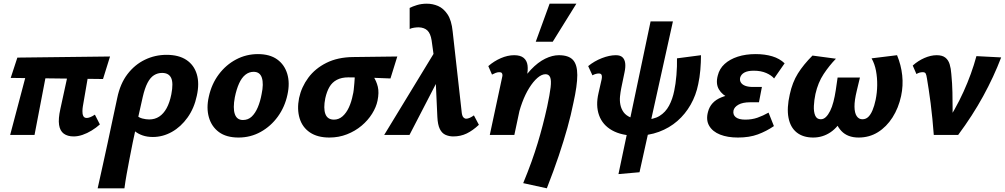

<svg xmlns="http://www.w3.org/2000/svg" viewBox="-20 -731 5443 1040"><path d="M379 8Q346 8 325.5 -7Q305 -22 300 -54.5Q295 -87 307 -141L366 -412H473L429 -156Q427 -145 426.5 -129.5Q426 -114 431 -103Q436 -92 450 -92Q457 -92 468 -96Q479 -100 494 -110L521 -57Q501 -39 476.5 -24Q452 -9 427 -0.5Q402 8 379 8ZM35 0 144 -412H246L167 0ZM538 -303 38 -309 74 -419 576 -425Z M509 289Q523 225 536.5 165Q550 105 562.5 46Q575 -13 588 -74Q601 -135 615 -200Q631 -278 670.5 -329.5Q710 -381 765 -407.5Q820 -434 882 -434Q948 -434 989.5 -406.5Q1031 -379 1046 -329Q1061 -279 1046 -212Q1032 -145 996 -94.5Q960 -44 911 -16.5Q862 11 808 11Q777 11 752.5 2.5Q728 -6 711 -20Q694 -34 689 -50L721 -106Q732 -94 751.5 -89Q771 -84 788 -84Q819 -84 842.5 -99.5Q866 -115 882.5 -145Q899 -175 908 -220Q920 -282 907 -309Q894 -336 858 -336Q834 -336 814 -323.5Q794 -311 779 -282Q764 -253 753 -205Q736 -129 722.5 -69Q709 -9 699 40.5Q689 90 681 132Q673 174 666 212.5Q659 251 654 289Z M1272 14Q1206 14 1166 -15.5Q1126 -45 1111.5 -95.5Q1097 -146 1111 -207Q1126 -276 1165 -328Q1204 -380 1259 -409Q1314 -438 1377 -438Q1441 -438 1481 -409.5Q1521 -381 1536 -331Q1551 -281 1537 -218Q1523 -152 1485 -99.5Q1447 -47 1392 -16.5Q1337 14 1272 14ZM1296 -81Q1324 -81 1343.5 -99.5Q1363 -118 1376.5 -150Q1390 -182 1397 -221Q1409 -277 1398.5 -309.5Q1388 -342 1354 -342Q1329 -342 1309 -326Q1289 -310 1275 -279Q1261 -248 1252 -204Q1241 -145 1252 -113Q1263 -81 1296 -81Z M1764 14Q1700 14 1659 -13.5Q1618 -41 1603 -90Q1588 -139 1600 -200Q1613 -260 1650 -310Q1687 -360 1748 -390.5Q1809 -421 1892 -422L2132 -425L2095 -306Q2034 -309 1978.5 -310.5Q1923 -312 1867 -312Q1830 -312 1804.5 -298.5Q1779 -285 1764.5 -260Q1750 -235 1742 -199Q1731 -144 1742.5 -113.5Q1754 -83 1789 -83Q1815 -83 1835.5 -101Q1856 -119 1870 -149.5Q1884 -180 1891 -217Q1894 -227 1896 -244.5Q1898 -262 1899.5 -281.5Q1901 -301 1902 -318Q1903 -335 1901 -341L1970 -363Q1986 -341 2002.5 -316.5Q2019 -292 2026.5 -261Q2034 -230 2025 -186Q2018 -151 1995.5 -115Q1973 -79 1938.5 -50Q1904 -21 1859.5 -3.5Q1815 14 1764 14Z M2435 8Q2413 8 2393.5 -0.5Q2374 -9 2362.5 -32Q2351 -55 2349 -98L2336 -382L2318 -512Q2312 -550 2295 -566Q2278 -582 2248 -583Q2237 -583 2223 -581Q2209 -579 2199 -574V-688Q2214 -696 2238.5 -703.5Q2263 -711 2292 -711Q2324 -711 2353 -698.5Q2382 -686 2404 -653.5Q2426 -621 2432 -560L2480 -131Q2482 -104 2489.5 -96Q2497 -88 2505 -88Q2514 -88 2525 -93Q2536 -98 2547 -106L2574 -55Q2541 -24 2508 -8Q2475 8 2435 8ZM2061 0 2355 -483 2375 -342 2198 0Z M2814 261Q2840 198 2859 145Q2878 92 2892.5 44Q2907 -4 2919.5 -52Q2932 -100 2944 -154Q2958 -220 2962.5 -258Q2967 -296 2960 -312.5Q2953 -329 2935 -329Q2914 -329 2891 -309Q2868 -289 2846.5 -254.5Q2825 -220 2808.5 -175.5Q2792 -131 2782 -81L2721 -94Q2747 -185 2782 -249Q2817 -313 2855.5 -353.5Q2894 -394 2933 -413Q2972 -432 3007 -432Q3060 -432 3083.5 -406.5Q3107 -381 3107 -324.5Q3107 -268 3086 -174Q3073 -109 3053.5 -39Q3034 31 3007 111.5Q2980 192 2942 289ZM2633 0 2700 -313Q2702 -320 2701.5 -326Q2701 -332 2697.5 -336Q2694 -340 2684 -340Q2675 -340 2664.5 -336Q2654 -332 2645 -327L2625 -373Q2656 -400 2693 -416Q2730 -432 2765 -432Q2799 -432 2816.5 -417.5Q2834 -403 2837.5 -377Q2841 -351 2833 -315L2766 0ZM2882 -505 2957 -711H3102L2974 -505Z M3426 4Q3347 4 3295.5 -25Q3244 -54 3225 -106.5Q3206 -159 3222 -227L3239 -302Q3241 -313 3240 -320Q3239 -327 3235 -330Q3231 -333 3224 -333Q3216 -333 3207 -330.5Q3198 -328 3189 -323L3166 -373Q3199 -400 3240 -416Q3281 -432 3316 -432Q3340 -432 3352 -420.5Q3364 -409 3366.5 -388.5Q3369 -368 3363 -340L3345 -253Q3341 -233 3338.5 -209.5Q3336 -186 3340.5 -163.5Q3345 -141 3358 -123Q3371 -105 3397.5 -94Q3424 -83 3467 -83Q3520 -83 3552.5 -103Q3585 -123 3604 -158.5Q3623 -194 3632 -239Q3640 -276 3644 -324Q3648 -372 3647 -415L3777 -432Q3777 -394 3773.5 -352.5Q3770 -311 3762 -275Q3750 -215 3721 -164Q3692 -113 3649 -75.5Q3606 -38 3549.5 -17Q3493 4 3426 4ZM3330 212 3504 -615H3625L3444 202Z M3977 14Q3921 14 3880.5 -2Q3840 -18 3821.5 -49.5Q3803 -81 3815 -125Q3829 -180 3887 -203.5Q3945 -227 4024 -227L4018 -183Q3970 -183 3931 -199.5Q3892 -216 3874 -247Q3856 -278 3868 -322Q3877 -359 3905 -384.5Q3933 -410 3976 -424Q4019 -438 4073 -438Q4123 -438 4163 -426Q4203 -414 4230 -388L4173 -306Q4159 -323 4130.5 -335.5Q4102 -348 4063 -348Q4030 -348 4012 -338Q3994 -328 3989 -310Q3986 -295 3993.5 -283.5Q4001 -272 4017.5 -266Q4034 -260 4058 -260H4107L4091 -177H4043Q4003 -177 3980 -164Q3957 -151 3953 -132Q3949 -109 3965.5 -96Q3982 -83 4017 -83Q4053 -83 4083 -93.5Q4113 -104 4143 -121L4172 -48Q4131 -20 4085 -3Q4039 14 3977 14Z M4385 14Q4330 14 4295.5 -13.5Q4261 -41 4251 -93.5Q4241 -146 4258 -220Q4272 -285 4302 -333Q4332 -381 4381 -430L4508 -413Q4472 -376 4441.5 -330Q4411 -284 4397 -222Q4390 -189 4388.5 -157.5Q4387 -126 4395.5 -105.5Q4404 -85 4426 -85Q4441 -85 4453.5 -97Q4466 -109 4476.5 -130Q4487 -151 4494.5 -180Q4502 -209 4507 -242L4517 -311H4638L4621 -240Q4608 -187 4608.5 -153Q4609 -119 4620.5 -102Q4632 -85 4651 -85Q4670 -85 4683 -97.5Q4696 -110 4706 -133.5Q4716 -157 4723 -190Q4731 -229 4731.5 -269.5Q4732 -310 4725 -347.5Q4718 -385 4701 -415L4839 -432Q4861 -379 4867 -323Q4873 -267 4861 -211Q4847 -146 4814.5 -95Q4782 -44 4735.5 -15Q4689 14 4631 14Q4571 14 4537.5 -21.5Q4504 -57 4500 -110L4551 -102Q4521 -43 4478.5 -14.5Q4436 14 4385 14Z M5038 0Q5035 -43 5030.5 -87Q5026 -131 5021 -171.5Q5016 -212 5010.5 -246.5Q5005 -281 5001 -306Q4998 -326 4994 -333Q4990 -340 4978 -340Q4969 -340 4960.5 -337.5Q4952 -335 4944 -330L4924 -376Q4953 -402 4987.5 -417Q5022 -432 5054 -432Q5084 -432 5100.5 -419Q5117 -406 5124 -383Q5131 -360 5133 -330Q5138 -279 5139 -231Q5140 -183 5140 -134.5Q5140 -86 5137 -33L5090 -40Q5155 -137 5199 -234Q5243 -331 5269 -427L5403 -420Q5363 -315 5305.5 -210Q5248 -105 5170 0Z"/></svg>

Font: Ysabeau Infant ExtraBold
Style: Italic
Weight: 800
Italic angle: -12°
Designer: Christian Thalmann (Catharsis Fonts)
Version: Version 2.001;gftools[0.9.30]; featfreeze: ss01,ss02,lnum